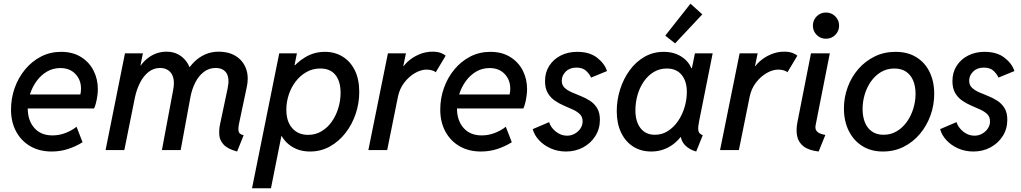

<svg xmlns="http://www.w3.org/2000/svg" viewBox="-20 -805 5479 1030"><path d="M257.3 7.8Q191.4 7.8 142.3 -20.8Q93.3 -49.3 66.2 -100.1Q39.1 -150.9 39.1 -217.3Q39.1 -277.8 58.8 -333.3Q78.6 -388.7 114.7 -432.4Q150.9 -476.1 200 -501.5Q249 -526.9 307.6 -526.9Q369.1 -526.9 413.6 -499.8Q458 -472.7 481.4 -427Q504.9 -381.3 504.9 -326.7Q504.9 -310.1 502.2 -290.8Q499.5 -271.5 495.1 -253.7Q490.7 -235.8 484.9 -223.1H108.4L121.6 -298.3H411.1Q413.1 -306.2 413.8 -314.2Q414.6 -322.3 414.6 -329.6Q414.6 -376.5 384.5 -408.2Q354.5 -439.9 303.7 -439.9Q264.6 -439.9 232.7 -421.4Q200.7 -402.8 177.5 -371.6Q154.3 -340.3 141.6 -301.8Q128.9 -263.2 128.9 -222.7Q128.9 -158.7 164.1 -118.7Q199.2 -78.6 261.7 -78.6Q297.9 -78.6 331.8 -91.8Q365.7 -105 390.6 -125L422.9 -42Q388.2 -20 346.2 -6.1Q304.2 7.8 257.3 7.8Z M1252 7.8Q1201.2 -5.9 1179.9 -29.1Q1158.7 -52.2 1156.5 -79.8Q1154.3 -107.4 1159.7 -134.8L1201.2 -331.1Q1207 -357.9 1205.3 -378.4Q1203.6 -398.9 1195.1 -412.6Q1186.5 -426.3 1171.9 -433.3Q1157.2 -440.4 1137.2 -440.4Q1100.6 -440.4 1072.8 -418.7Q1044.9 -397 1027.1 -361.3Q1009.3 -325.7 1001.5 -283.7L949.2 0H848.6L909.2 -323.7Q916.5 -363.3 909.2 -388.9Q901.9 -414.6 883.3 -427.5Q864.7 -440.4 838.9 -440.4Q804.2 -440.4 776.9 -418.9Q749.5 -397.5 731.2 -361.3Q712.9 -325.2 703.6 -281.2L647 0H546.4L650.4 -519H746.6L733.4 -453.6H752.4L709.5 -409.7Q735.4 -466.3 778.3 -497.1Q821.3 -527.8 874 -527.8Q908.7 -527.8 936 -513.2Q963.4 -498.5 981.4 -472.9Q999.5 -447.3 1005.4 -414.1L971.7 -444.8H1023.4L981 -419.9Q998.5 -450.2 1023.7 -474.6Q1048.8 -499 1081.3 -513.4Q1113.8 -527.8 1154.3 -527.8Q1206.5 -527.8 1244.6 -504.4Q1282.7 -481 1299.3 -438.2Q1315.9 -395.5 1303.7 -337.4L1263.2 -146Q1256.3 -113.8 1260.3 -99.1Q1264.2 -84.5 1287.1 -79.6Z M1332 205.1 1478 -519H1572.8L1560.1 -455.6H1577.6L1544.4 -414.6L1488.8 -134.8L1506.3 -76.2H1489.7L1433.6 205.1ZM1643.1 7.8Q1588.9 7.8 1547.6 -17.3Q1506.3 -42.5 1483.6 -88.9Q1460.9 -135.3 1460.9 -200.2Q1460.9 -259.8 1480 -317.9Q1499 -376 1534.7 -423.1Q1570.3 -470.2 1618.2 -498.5Q1666 -526.9 1723.1 -526.9Q1775.9 -526.9 1817.4 -501.7Q1858.9 -476.6 1883.1 -428.5Q1907.2 -380.4 1907.2 -311.5Q1907.2 -251.5 1888.2 -194.6Q1869.1 -137.7 1833.7 -92Q1798.3 -46.4 1750 -19.3Q1701.7 7.8 1643.1 7.8ZM1632.8 -81.5Q1672.9 -81.5 1705.3 -101.1Q1737.8 -120.6 1760.5 -153.3Q1783.2 -186 1795.2 -226.1Q1807.1 -266.1 1807.1 -306.6Q1807.1 -368.2 1779.5 -402.8Q1752 -437.5 1698.2 -437.5Q1657.7 -437.5 1624.3 -418.7Q1590.8 -399.9 1566.4 -368.2Q1542 -336.4 1529.1 -296.9Q1516.1 -257.3 1516.1 -216.8Q1516.1 -152.8 1547.9 -117.2Q1579.6 -81.5 1632.8 -81.5Z M1956.1 0 2061 -519H2157.7L2143.6 -450.7H2155.3L2128.4 -419.4Q2139.6 -448.7 2166.3 -473.4Q2192.9 -498 2227.8 -512.9Q2262.7 -527.8 2299.8 -527.8Q2327.1 -527.8 2345.2 -520.8Q2363.3 -513.7 2370.6 -505.9L2317.4 -417Q2312 -423.3 2297.9 -427.5Q2283.7 -431.6 2268.6 -431.6Q2238.3 -431.6 2206.1 -413.1Q2173.8 -394.5 2148.7 -361.8Q2123.5 -329.1 2114.7 -285.6L2057.1 0Z M2560.1 7.8Q2494.1 7.8 2445.1 -20.8Q2396 -49.3 2368.9 -100.1Q2341.8 -150.9 2341.8 -217.3Q2341.8 -277.8 2361.6 -333.3Q2381.3 -388.7 2417.5 -432.4Q2453.6 -476.1 2502.7 -501.5Q2551.8 -526.9 2610.4 -526.9Q2671.9 -526.9 2716.3 -499.8Q2760.7 -472.7 2784.2 -427Q2807.6 -381.3 2807.6 -326.7Q2807.6 -310.1 2804.9 -290.8Q2802.2 -271.5 2797.9 -253.7Q2793.5 -235.8 2787.6 -223.1H2411.1L2424.3 -298.3H2713.9Q2715.8 -306.2 2716.6 -314.2Q2717.3 -322.3 2717.3 -329.6Q2717.3 -376.5 2687.3 -408.2Q2657.2 -439.9 2606.4 -439.9Q2567.4 -439.9 2535.4 -421.4Q2503.4 -402.8 2480.2 -371.6Q2457 -340.3 2444.3 -301.8Q2431.6 -263.2 2431.6 -222.7Q2431.6 -158.7 2466.8 -118.7Q2502 -78.6 2564.5 -78.6Q2600.6 -78.6 2634.5 -91.8Q2668.5 -105 2693.4 -125L2725.6 -42Q2690.9 -20 2648.9 -6.1Q2606.9 7.8 2560.1 7.8Z M3016.6 7.8Q2971.7 7.8 2934.1 -9Q2896.5 -25.9 2871.3 -53.2Q2846.2 -80.6 2837.9 -112.3L2925.8 -149.9Q2934.1 -121.6 2961.4 -99.4Q2988.8 -77.1 3022 -77.1Q3044.4 -77.1 3063.5 -87.9Q3082.5 -98.6 3094 -116Q3105.5 -133.3 3105.5 -153.8Q3105.5 -177.7 3091.1 -192.1Q3076.7 -206.5 3053.7 -217Q3030.8 -227.5 3004.9 -238.5Q2979 -249.5 2956.1 -265.4Q2933.1 -281.2 2918.5 -306.2Q2903.8 -331.1 2903.8 -370.1Q2903.8 -417 2926.8 -452.4Q2949.7 -487.8 2988.5 -507.3Q3027.3 -526.9 3076.2 -526.9Q3143.1 -526.9 3183.6 -495.1Q3224.1 -463.4 3236.3 -423.8L3150.9 -388.7Q3143.1 -407.2 3124.5 -424.8Q3106 -442.4 3072.3 -442.4Q3036.6 -442.4 3015.1 -421.1Q2993.7 -399.9 2993.7 -372.6Q2993.7 -348.6 3008.5 -334.5Q3023.4 -320.3 3046.6 -310.1Q3069.8 -299.8 3095.9 -289.6Q3122.1 -279.3 3145.3 -264.2Q3168.5 -249 3183.3 -224.9Q3198.2 -200.7 3198.2 -162.1Q3198.2 -113.8 3173.8 -75.2Q3149.4 -36.6 3108.2 -14.4Q3066.9 7.8 3016.6 7.8Z M3474.1 7.8Q3418 7.8 3376.2 -19Q3334.5 -45.9 3311.5 -94.7Q3288.6 -143.6 3288.6 -208.5Q3288.6 -268.6 3306.6 -325.4Q3324.7 -382.3 3357.9 -428Q3391.1 -473.6 3437.5 -500.2Q3483.9 -526.9 3541 -526.9Q3596.2 -526.9 3636.7 -500.5Q3677.2 -474.1 3692.9 -429.2L3653.3 -439H3731.9L3686 -411.1L3708 -519H3803.2L3730 -152.3Q3724.1 -124 3726.1 -106Q3728 -87.9 3750 -79.6L3714.8 7.8Q3688.5 0.5 3668.9 -13.9Q3649.4 -28.3 3639.6 -47.9Q3629.9 -67.4 3633.3 -89.4L3676.3 -69.3H3588.9L3657.2 -107.9Q3623.5 -49.8 3576.7 -21Q3529.8 7.8 3474.1 7.8ZM3493.2 -82Q3531.7 -82 3563 -102.1Q3594.2 -122.1 3617.2 -155.3Q3640.1 -188.5 3652.3 -229.5Q3664.6 -270.5 3664.6 -311.5Q3664.6 -369.6 3636.5 -403.6Q3608.4 -437.5 3557.1 -437.5Q3518.1 -437.5 3486.8 -418.5Q3455.6 -399.4 3433.6 -367.4Q3411.6 -335.4 3400.1 -295.4Q3388.7 -255.4 3388.7 -212.9Q3388.7 -153.3 3416 -117.7Q3443.4 -82 3493.2 -82ZM3601.6 -572.3 3548.8 -613.8 3684.1 -785.2 3747.6 -728Z M3842.8 0 3947.8 -519H4044.4L4030.3 -450.7H4042L4015.1 -419.4Q4026.4 -448.7 4053 -473.4Q4079.6 -498 4114.5 -512.9Q4149.4 -527.8 4186.5 -527.8Q4213.9 -527.8 4231.9 -520.8Q4250 -513.7 4257.3 -505.9L4204.1 -417Q4198.7 -423.3 4184.6 -427.5Q4170.4 -431.6 4155.3 -431.6Q4125 -431.6 4092.8 -413.1Q4060.5 -394.5 4035.4 -361.8Q4010.3 -329.1 4001.5 -285.6L3943.8 0Z M4371.6 7.8Q4317.9 1.5 4290.5 -20Q4263.2 -41.5 4256.3 -75Q4249.5 -108.4 4258.3 -151.9L4330.6 -519H4431.6L4356 -136.2Q4351.6 -115.7 4359.1 -104.7Q4366.7 -93.8 4380.1 -88.6Q4393.6 -83.5 4407.7 -81.1ZM4411.1 -597.2Q4381.3 -597.2 4361.1 -617.7Q4340.8 -638.2 4340.8 -667.5Q4340.8 -696.8 4361.1 -717.3Q4381.3 -737.8 4411.1 -737.8Q4440.4 -737.8 4460.9 -717.3Q4481.4 -696.8 4481.4 -667.5Q4481.4 -638.2 4460.9 -617.7Q4440.4 -597.2 4411.1 -597.2Z M4716.8 7.8Q4651.9 7.8 4605 -22.2Q4558.1 -52.2 4532.7 -104.2Q4507.3 -156.2 4507.3 -222.7Q4507.3 -282.7 4527.6 -337.6Q4547.9 -392.6 4585 -435.1Q4622.1 -477.5 4672.6 -502.2Q4723.1 -526.9 4784.2 -526.9Q4849.6 -526.9 4896 -498Q4942.4 -469.2 4967 -418.5Q4991.7 -367.7 4991.7 -301.8Q4991.7 -241.2 4971.7 -185.8Q4951.7 -130.4 4915 -86.7Q4878.4 -43 4827.9 -17.6Q4777.3 7.8 4716.8 7.8ZM4719.7 -82Q4758.8 -82 4790.5 -100.8Q4822.3 -119.6 4845 -151.6Q4867.7 -183.6 4879.6 -222.7Q4891.6 -261.7 4891.6 -301.3Q4891.6 -342.3 4878.7 -373Q4865.7 -403.8 4840.3 -420.7Q4814.9 -437.5 4777.8 -437.5Q4738.3 -437.5 4706.5 -418.7Q4674.8 -399.9 4652.6 -368.4Q4630.4 -336.9 4618.9 -298.3Q4607.4 -259.8 4607.4 -220.2Q4607.4 -179.2 4620.1 -147.9Q4632.8 -116.7 4658 -99.4Q4683.1 -82 4719.7 -82Z M5202.1 7.8Q5157.2 7.8 5119.6 -9Q5082 -25.9 5056.9 -53.2Q5031.7 -80.6 5023.4 -112.3L5111.3 -149.9Q5119.6 -121.6 5147 -99.4Q5174.3 -77.1 5207.5 -77.1Q5230 -77.1 5249 -87.9Q5268.1 -98.6 5279.5 -116Q5291 -133.3 5291 -153.8Q5291 -177.7 5276.6 -192.1Q5262.2 -206.5 5239.3 -217Q5216.3 -227.5 5190.4 -238.5Q5164.6 -249.5 5141.6 -265.4Q5118.7 -281.2 5104 -306.2Q5089.4 -331.1 5089.4 -370.1Q5089.4 -417 5112.3 -452.4Q5135.3 -487.8 5174.1 -507.3Q5212.9 -526.9 5261.7 -526.9Q5328.6 -526.9 5369.1 -495.1Q5409.7 -463.4 5421.9 -423.8L5336.4 -388.7Q5328.6 -407.2 5310.1 -424.8Q5291.5 -442.4 5257.8 -442.4Q5222.2 -442.4 5200.7 -421.1Q5179.2 -399.9 5179.2 -372.6Q5179.2 -348.6 5194.1 -334.5Q5209 -320.3 5232.2 -310.1Q5255.4 -299.8 5281.5 -289.6Q5307.6 -279.3 5330.8 -264.2Q5354 -249 5368.9 -224.9Q5383.8 -200.7 5383.8 -162.1Q5383.8 -113.8 5359.4 -75.2Q5335 -36.6 5293.7 -14.4Q5252.4 7.8 5202.1 7.8Z"/></svg>

Font: Reddit Sans Medium
Style: Italic
Weight: 500
Italic angle: -11.25°
Designer: Stephen Hutchings
Version: Version 1.013